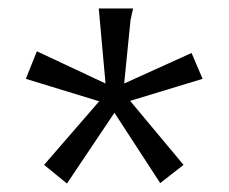

<svg xmlns="http://www.w3.org/2000/svg" viewBox="-20 -539 540 453"><path d="M213 -519 229 -342 67 -418 41 -353 214 -300 84 -150 138 -106 250 -273 358 -107 413 -150 287 -301 458 -353 432 -414 273 -342 288 -492C289 -496 290 -500 291 -506C292 -510 293 -515 294 -519Z"/></svg>

Font: Inconsolatazi4
Style: Regular
Weight: 400
Designer: Raph Levien, Kirill Tkachev
Foundry: Cyreal
Version: Version 1.013